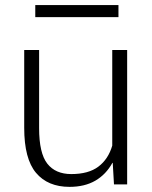

<svg xmlns="http://www.w3.org/2000/svg" viewBox="-20 -725 597 755"><path d="M423.3 -84.5H421.9Q397 -39.1 355 -14.6Q313 9.8 253.4 9.8Q168 9.8 121.6 -45.4Q75.2 -100.6 75.2 -222.2V-528.3H133.8V-221.2Q133.8 -122.6 166 -81.5Q198.2 -40.5 260.3 -40.5Q328.1 -40.5 366.9 -69.8Q405.8 -99.1 421.4 -152.3V-528.3H480V0H428.2ZM445.8 -657.7H118.7V-705.1H445.8Z"/></svg>

Font: Roboto Web
Style: Light
Weight: 300
Designer: Google
Version: Version 1.200310; 2013